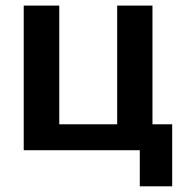

<svg xmlns="http://www.w3.org/2000/svg" viewBox="-20 -532 644 680"><path d="M64 0V-512.2H189.9V-91.8H395V-512.2H520V-91.8H589.8V127.9H475.1V0Z"/></svg>

Font: Clear Sans
Style: Bold
Weight: 700
Foundry: Intel Corporation
Version: Version 1.00